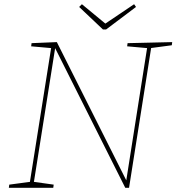

<svg xmlns="http://www.w3.org/2000/svg" viewBox="-20 -892 838 912"><path d="M586 -687 798 -692 796 -677 691 -663 699 -671 593 0H575L239 -669L243 -670L140 -21L135 -29L235 -15L233 0H22L24 -15L129 -29L121 -21L224 -671L229 -663L128 -672L130 -687L250 -692L582 -31L579 -30L680 -672L685 -663L584 -672ZM617 -872 626 -859 484 -752H469L356 -859L369 -872L484 -777H476Z"/></svg>

Font: Bitter Thin
Style: Italic
Weight: 100
Italic angle: -9°
Designer: Sol Matas, and Bitter project Authors
Foundry: Sol Matas
Version: Version 2.002